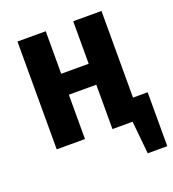

<svg xmlns="http://www.w3.org/2000/svg" viewBox="-127 -628 800 887"><g transform="rotate(-20 272.5 -184.5)"><path d="M544 -104V161H448L432 0H333V-218H198V0H59V-530H198V-321H333V-530H472V-104Z"/></g></svg>

Font: Fira Sans Condensed SemiBold
Style: Regular
Weight: 600
Width: 3
Designer: bBox Type GmbH & Carrois Corporate GbR & Edenspiekermann AG
Foundry: bBox Type GmbH & Carrois Corporate GbR & Edenspiekermann AG
Version: Version 4.301